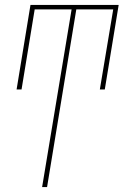

<svg xmlns="http://www.w3.org/2000/svg" viewBox="-20 -550 540 775"><path d="M150 205 269 -512H120L67 -189H47L103 -530H459L403 -189H383L437 -512H288L170 205Z"/></svg>

Font: Iosevka Curly Thin Oblique
Style: Regular
Weight: 100
Italic angle: -9°
Monospace: yes
Designer: Belleve Invis
Foundry: Belleve Invis
Version: Version 11.1.0; ttfautohint (v1.8.3)